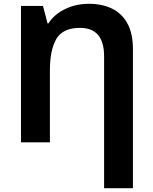

<svg xmlns="http://www.w3.org/2000/svg" viewBox="-20 -745 801 1005"><path d="M445.8 -725.1Q513.7 -725.1 565.9 -700.2Q618.7 -674.3 647 -622.1Q675.8 -569.8 675.8 -486.8V240.2H524.9V-450.2Q524.9 -599.1 398.9 -599.1Q308.1 -599.1 274.4 -540.5Q241.2 -481.4 241.2 -377.9V0H89.8V-713.9H205.1L229 -622.1H232.9Q265.6 -671.9 322.3 -698.2Q377.4 -725.1 445.8 -725.1Z"/></svg>

Font: Droid Sans Thai
Style: Bold
Weight: 700
Designer: Steve Matteson
Foundry: Ascender Corporation
Version: Version 1.00